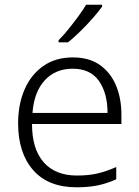

<svg xmlns="http://www.w3.org/2000/svg" viewBox="-20 -786 592 816"><path d="M290 -542Q358 -542 403.5 -510.5Q449 -479 472.5 -424Q496 -369 496 -298V-259H116Q116 -153 165.5 -96.5Q215 -40 307 -40Q356 -40 393 -48.5Q430 -57 474 -76V-24Q434 -6 395 2Q356 10 305 10Q185 10 121 -63Q57 -136 57 -262Q57 -343 84.5 -406Q112 -469 164 -505.5Q216 -542 290 -542ZM289 -494Q216 -494 170.5 -445Q125 -396 118 -306H437Q437 -390 400.5 -442Q364 -494 289 -494ZM414 -758Q399 -737 374.5 -709Q350 -681 322 -653.5Q294 -626 269 -606H229V-615Q248 -634 270 -661Q292 -688 312.5 -716Q333 -744 346 -766H414Z"/></svg>

Font: Noto Sans Thai Looped Light
Style: Regular
Weight: 300
Designer: Sasikarn Vongin, Ben Mitchell
Foundry: The Fontpad Ltd
Version: Version 1.001; ttfautohint (v1.8.4.7-5d5b)